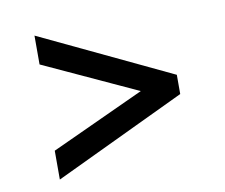

<svg xmlns="http://www.w3.org/2000/svg" viewBox="-57 -620 669 570"><g transform="rotate(-10 278.0 -335.0)"><path d="M476 -306 80 -118V-205L397 -351V-319L80 -465V-552L476 -364Z"/></g></svg>

Font: Be Vietnam Pro Variable Thin
Style: Regular
Weight: 100
Designer: Lam Bao, Tony Le, Vietanh Nguyen
Foundry: Yellow Type Foundry
Version: Version 1.002